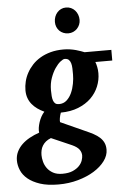

<svg xmlns="http://www.w3.org/2000/svg" viewBox="-93 -770 688 1044"><g transform="rotate(-5 251.0 -248.5)"><path d="M325.2 83Q325.2 65.9 314.5 50.8Q303.7 35.6 275.9 22.9L164.1 -25.9Q147.5 -19.5 136.2 -10.3Q125 -1 117.9 10.5Q110.8 22 107.9 35.2Q105 48.3 105 62Q105 78.1 109.9 97.4Q114.7 116.7 126.7 133.5Q138.7 150.4 158.9 161.6Q179.2 172.9 210 172.9Q244.1 172.9 266.4 163.1Q288.6 153.3 301.8 139.4Q314.9 125.5 320.1 110.1Q325.2 94.7 325.2 83ZM314 -359.9Q314 -377.4 313.5 -393.6Q313 -409.7 309.3 -421.9Q305.7 -434.1 297.9 -441.2Q290 -448.2 275.9 -448.2Q267.6 -448.2 252.7 -436.5Q237.8 -424.8 223.1 -403.3Q208.5 -381.8 197.8 -351.8Q187 -321.8 187 -285.2Q187 -267.6 188.2 -253.2Q189.5 -238.8 193.1 -228.3Q196.8 -217.8 204.1 -211.9Q211.4 -206.1 224.1 -206.1Q249 -206.1 266.1 -221.4Q283.2 -236.8 293.7 -260Q304.2 -283.2 309.1 -310.1Q314 -336.9 314 -359.9ZM440.9 -417Q445.3 -405.8 448.7 -389.4Q452.1 -373 452.1 -355Q452.1 -317.9 437.7 -282.7Q423.3 -247.6 395.3 -220.2Q367.2 -192.9 325.7 -176.3Q284.2 -159.7 230 -159.2Q224.6 -145 222.2 -130.6Q219.7 -116.2 221.2 -107.9L354 -47.9Q377.9 -37.6 397.5 -27.1Q417 -16.6 430.9 -3.9Q444.8 8.8 452.4 24.9Q460 41 460 63Q460 94.7 438 124.5Q416 154.3 378.4 177.5Q340.8 200.7 290.8 214.8Q240.7 229 184.1 229Q124.5 229 83.7 215.6Q43 202.1 17.3 180.9Q-8.3 159.7 -19.5 132.8Q-30.8 106 -30.8 79.1Q-30.8 53.7 -20.5 32.2Q-10.3 10.7 7.8 -6.8Q25.9 -24.4 50.3 -37.8Q74.7 -51.3 103 -61Q101.1 -72.8 103.3 -87.6Q105.5 -102.5 110.6 -117.9Q115.7 -133.3 123.5 -147.5Q131.3 -161.6 141.1 -171.9Q121.1 -181.2 104.2 -193.1Q87.4 -205.1 75 -220.2Q62.5 -235.4 55.7 -254.4Q48.8 -273.4 48.8 -296.9Q48.8 -320.3 54.7 -344.5Q60.5 -368.7 72.8 -391.1Q85 -413.6 103.3 -433.3Q121.6 -453.1 146.7 -468Q171.9 -482.9 203.6 -491.5Q235.4 -500 273.9 -500Q293 -500 310.3 -497.3Q327.6 -494.6 342.3 -490.5Q356.9 -486.3 368.4 -482.2Q379.9 -478 387.2 -475.1H533.2V-417ZM375.5 -652.8Q375.5 -639.2 370.4 -626.7Q365.2 -614.3 356.2 -605Q347.2 -595.7 335 -590.3Q322.8 -585 308.6 -585Q293.9 -585 281.5 -590.1Q269 -595.2 260 -604.2Q251 -613.3 245.8 -625.7Q240.7 -638.2 240.7 -652.8Q240.7 -668 245.6 -681.2Q250.5 -694.3 259.3 -704.3Q268.1 -714.4 280.3 -720.2Q292.5 -726.1 307.6 -726.1Q322.3 -726.1 334.7 -720.5Q347.2 -714.8 356.2 -704.8Q365.2 -694.8 370.4 -681.4Q375.5 -668 375.5 -652.8Z"/></g></svg>

Font: Charis SIL Phon
Style: Bold Italic
Weight: 700
Italic angle: -11°
Foundry: SIL International
Version: Version 5.000